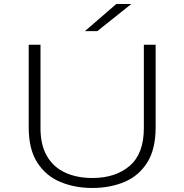

<svg xmlns="http://www.w3.org/2000/svg" viewBox="-20 -922 915 953"><path d="M438.5 11Q351.5 11 279.8 -18.8Q208 -48.5 165.2 -114.8Q122.5 -181 122.5 -290V-700H181V-286.5Q181 -201.5 213.5 -146.5Q246 -91.5 304 -65Q362 -38.5 438.5 -38.5Q553.5 -38.5 623.8 -98.8Q694 -159 694 -286.5V-700H752.5V-290Q752.5 -181 710.5 -114.8Q668.5 -48.5 597.2 -18.8Q526 11 438.5 11ZM463 -767.5H401.5L557 -902H631.5Z"/></svg>

Font: Trispace SemiExpanded ExtraLight
Style: Regular
Weight: 200
Width: 6
Designer: Tyler Finck
Foundry: Etcetera Type Company
Version: Version 1.210; ttfautohint (v1.8.3)